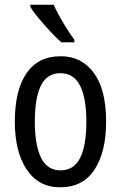

<svg xmlns="http://www.w3.org/2000/svg" viewBox="-20 -786 514 816"><path d="M431 -269Q431 -141 382 -65.5Q333 10 235 10Q144 10 93.5 -65.5Q43 -141 43 -269Q43 -402 92.5 -474.5Q142 -547 238 -547Q327 -547 379 -476Q431 -405 431 -269ZM128 -269Q128 -169 154.5 -115.5Q181 -62 237 -62Q294 -62 320.5 -114.5Q347 -167 347 -269Q347 -370 320 -422.5Q293 -475 237 -475Q180 -475 154 -422.5Q128 -370 128 -269ZM208 -766Q218 -743 233.5 -715.5Q249 -688 265.5 -662Q282 -636 296 -617V-606H241Q221 -623 195 -651Q169 -679 145 -707.5Q121 -736 109 -757V-766Z"/></svg>

Font: Avrile Sans Condensed
Style: Regular
Weight: 400
Width: 3
Designer: Monotype Design Team
Foundry: Monotype Imaging Inc.
Version: Version 2.001;September 10, 2019;FontCreator 11.5.0.2425 64-